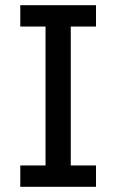

<svg xmlns="http://www.w3.org/2000/svg" viewBox="-20 -718 447 738"><path d="M58 0V-82H155V-616H58V-698H349V-616H252V-82H349V0Z"/></svg>

Font: IBM Plex Sans Thai Looped Text
Style: Regular
Weight: 450
Designer: Mike Abbink, Paul van der Laan, Pieter van Rosmalen, Ben Mitchell, Mark Frömberg
Foundry: Bold Monday
Version: Version 1.1